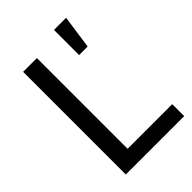

<svg xmlns="http://www.w3.org/2000/svg" viewBox="-214 -815 907 907"><g transform="rotate(-45 240.0 -361.5)"><path d="M77 0V-686H169V-80H467V0ZM320 -555V-723H401L377 -555Z"/></g></svg>

Font: Archivo SemiCondensed
Style: Regular
Weight: 400
Width: 4
Designer: Hector Gatti
Foundry: Omnibus-Type
Version: Version 2.001